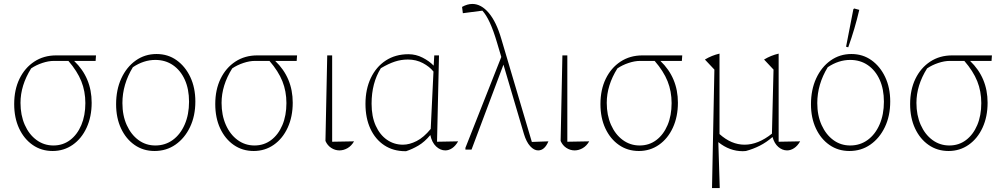

<svg xmlns="http://www.w3.org/2000/svg" viewBox="-20 -759 5105 974"><path d="M445 -238Q445 -167 419.5 -111.5Q394 -56 349 -24.5Q304 7 247 7Q190 7 146 -23.5Q102 -54 77 -107.5Q52 -161 52 -231Q52 -304 79 -359.5Q106 -415 154 -446.5Q202 -478 265 -478H467L465 -450H356Q445 -365 445 -238ZM253 -450Q226 -450 194.5 -439.5Q163 -429 138 -412Q84 -326 84 -237Q84 -175 105.5 -126Q127 -77 165 -49Q203 -21 251 -21Q299 -21 335.5 -48.5Q372 -76 392.5 -124.5Q413 -173 413 -236Q413 -296 392.5 -347Q372 -398 327 -450Z M764 7Q707 7 663 -23.5Q619 -54 594 -107.5Q569 -161 569 -230Q569 -304 595.5 -361.5Q622 -419 668.5 -452Q715 -485 774 -485Q832 -485 876 -453.5Q920 -422 945.5 -368Q971 -314 971 -244Q971 -171 944 -114.5Q917 -58 870.5 -25.5Q824 7 764 7ZM768 -21Q818 -21 856.5 -49Q895 -77 917 -127.5Q939 -178 939 -243Q939 -307 917.5 -354.5Q896 -402 857.5 -428.5Q819 -455 768 -455Q709 -455 654 -418Q601 -331 601 -236Q601 -173 623 -124.5Q645 -76 682.5 -48.5Q720 -21 768 -21Z M1465 -238Q1465 -167 1439.5 -111.5Q1414 -56 1369 -24.5Q1324 7 1267 7Q1210 7 1166 -23.5Q1122 -54 1097 -107.5Q1072 -161 1072 -231Q1072 -304 1099 -359.5Q1126 -415 1174 -446.5Q1222 -478 1285 -478H1487L1485 -450H1376Q1465 -365 1465 -238ZM1273 -450Q1246 -450 1214.5 -439.5Q1183 -429 1158 -412Q1104 -326 1104 -237Q1104 -175 1125.5 -126Q1147 -77 1185 -49Q1223 -21 1271 -21Q1319 -21 1355.5 -48.5Q1392 -76 1412.5 -124.5Q1433 -173 1433 -236Q1433 -296 1412.5 -347Q1392 -398 1347 -450Z M1631 -44 1640 -478H1665V-40L1776 -42Q1763 -19 1743 -7.5Q1723 4 1702 4Q1680 4 1660.5 -8.5Q1641 -21 1631 -44Z M2040 8H2036Q1975 8 1929.5 -22Q1884 -52 1859 -106Q1834 -160 1834 -232Q1834 -306 1861 -363Q1888 -420 1937 -452Q1986 -484 2052 -484Q2090 -484 2124 -466.5Q2158 -449 2180 -426L2183 -478H2207L2197 -40L2304 -42Q2291 -19 2274 -7.5Q2257 4 2239 4Q2214 4 2192.5 -16Q2171 -36 2163 -74Q2134 -39 2102.5 -20.5Q2071 -2 2040 8ZM1865 -233Q1865 -168 1886 -121.5Q1907 -75 1943 -50Q1979 -25 2024 -25Q2057 -25 2093.5 -43.5Q2130 -62 2165 -105L2179 -396Q2159 -421 2125 -439Q2091 -457 2049 -457Q2015 -457 1983 -446.5Q1951 -436 1912 -413Q1865 -338 1865 -233Z M2678 -39 2762 -42Q2743 4 2710 4Q2689 4 2669.5 -17.5Q2650 -39 2638 -79L2534 -431L2372 0H2341V-9L2523 -470L2501 -544Q2466 -663 2427 -705L2328 -692L2324 -724Q2351 -739 2376 -739Q2421 -739 2459.5 -693.5Q2498 -648 2523 -562Z M2824 -44 2833 -478H2858V-40L2969 -42Q2956 -19 2936 -7.5Q2916 4 2895 4Q2873 4 2853.5 -8.5Q2834 -21 2824 -44Z M3419 -238Q3419 -167 3393.5 -111.5Q3368 -56 3323 -24.5Q3278 7 3221 7Q3164 7 3120 -23.5Q3076 -54 3051 -107.5Q3026 -161 3026 -231Q3026 -304 3053 -359.5Q3080 -415 3128 -446.5Q3176 -478 3239 -478H3441L3439 -450H3330Q3419 -365 3419 -238ZM3227 -450Q3200 -450 3168.5 -439.5Q3137 -429 3112 -412Q3058 -326 3058 -237Q3058 -175 3079.5 -126Q3101 -77 3139 -49Q3177 -21 3225 -21Q3273 -21 3309.5 -48.5Q3346 -76 3366.5 -124.5Q3387 -173 3387 -236Q3387 -296 3366.5 -347Q3346 -398 3301 -450Z M3592 195 3604 -406 3556 -457Q3591 -478 3630 -487V-79Q3690 -25 3757 -25Q3826 -25 3896 -81L3904 -406L3856 -457Q3891 -478 3930 -487V-40L4039 -42Q4026 -19 4008.5 -7.5Q3991 4 3973 4Q3949 4 3928.5 -13.5Q3908 -31 3899 -64Q3868 -37 3834.5 -20Q3801 -3 3764 7Q3760 7 3756.5 7.5Q3753 8 3748 8Q3681 8 3624 -38L3631 188V195Z M4289 7Q4232 7 4188 -23.5Q4144 -54 4119 -107.5Q4094 -161 4094 -230Q4094 -304 4120.5 -361.5Q4147 -419 4193.5 -452Q4240 -485 4299 -485Q4357 -485 4401 -453.5Q4445 -422 4470.5 -368Q4496 -314 4496 -244Q4496 -171 4469 -114.5Q4442 -58 4395.5 -25.5Q4349 7 4289 7ZM4293 -21Q4343 -21 4381.5 -49Q4420 -77 4442 -127.5Q4464 -178 4464 -243Q4464 -307 4442.5 -354.5Q4421 -402 4382.5 -428.5Q4344 -455 4293 -455Q4234 -455 4179 -418Q4126 -331 4126 -236Q4126 -173 4148 -124.5Q4170 -76 4207.5 -48.5Q4245 -21 4293 -21ZM4283 -519 4272 -522 4309 -712 4313 -716 4339 -709Q4317 -614 4283 -519Z M4990 -238Q4990 -167 4964.5 -111.5Q4939 -56 4894 -24.5Q4849 7 4792 7Q4735 7 4691 -23.5Q4647 -54 4622 -107.5Q4597 -161 4597 -231Q4597 -304 4624 -359.5Q4651 -415 4699 -446.5Q4747 -478 4810 -478H5012L5010 -450H4901Q4990 -365 4990 -238ZM4798 -450Q4771 -450 4739.5 -439.5Q4708 -429 4683 -412Q4629 -326 4629 -237Q4629 -175 4650.5 -126Q4672 -77 4710 -49Q4748 -21 4796 -21Q4844 -21 4880.5 -48.5Q4917 -76 4937.5 -124.5Q4958 -173 4958 -236Q4958 -296 4937.5 -347Q4917 -398 4872 -450Z"/></svg>

Font: Piazzolla Thin
Style: Regular
Weight: 100
Designer: Juan Pablo del Peral
Foundry: Huerta Tipografica
Version: Version 1.330